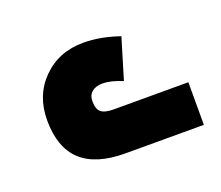

<svg xmlns="http://www.w3.org/2000/svg" viewBox="-59 -936 477 415"><g transform="rotate(-20 180.0 -729.0)"><path d="M33 -726Q33 -783 70 -820Q107 -857 164 -857Q202 -857 246 -842L218 -749Q191 -760 173 -760Q157 -760 148 -752.5Q139 -745 139 -731Q139 -713 147.5 -706Q156 -699 176 -699H348V-601H168Q100 -601 66.5 -632Q33 -663 33 -726Z"/></g></svg>

Font: Noto Sans Armenian SmBd Narrow
Style: Regular
Weight: 600
Width: 4
Designer: Monotype Design team
Foundry: Monotype Imaging Inc.
Version: Version 1.000